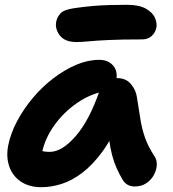

<svg xmlns="http://www.w3.org/2000/svg" viewBox="-20 -769 721 799"><path d="M152 10Q101 10 66.5 -13.5Q32 -37 18.5 -76.5Q5 -116 14 -163Q24 -214 51.5 -265.5Q79 -317 117.5 -362.5Q156 -408 202.5 -443.5Q249 -479 297.5 -499.5Q346 -520 393 -520Q430 -520 451 -496Q472 -472 463 -428Q460 -412 449 -403Q438 -394 424 -391Q358 -380 301.5 -341Q245 -302 206 -247.5Q167 -193 155 -134Q152 -117 151.5 -102.5Q151 -88 155 -66L107 -168Q128 -150 145 -143.5Q162 -137 187 -137Q238 -137 295 -202.5Q352 -268 395 -393Q404 -417 425 -430.5Q446 -444 468 -444Q504 -444 525 -419Q546 -394 550 -363Q558 -315 564 -275Q570 -235 583 -197.5Q596 -160 622 -120Q633 -105 632.5 -84Q632 -63 621 -42Q610 -21 589.5 -7Q569 7 540 7Q523 7 510.5 -0.5Q498 -8 491 -20Q476 -45 465 -70Q454 -95 446.5 -123.5Q439 -152 434 -189Q429 -226 426 -274L480 -278Q447 -194 406.5 -138.5Q366 -83 322.5 -50Q279 -17 236 -3.5Q193 10 152 10ZM299 -594Q250 -594 229 -621.5Q208 -649 214 -679Q217 -697 231.5 -713Q246 -729 289 -735Q330 -741 365 -744Q400 -747 434 -748Q468 -749 508 -749Q559 -749 587 -733Q615 -717 624.5 -695.5Q634 -674 631 -655Q626 -632 610.5 -618.5Q595 -605 571 -605Q486 -605 433 -602.5Q380 -600 349 -597Q318 -594 299 -594Z"/></svg>

Font: Shantell Sans
Style: Bold Italic
Weight: 700
Italic angle: -11°
Designer: Stephen Nixon, Anya Danilova, Shantell Martin
Foundry: Arrow Type
Version: Version 1.011;[c5ecc13dd]